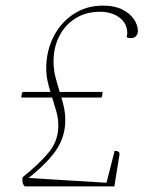

<svg xmlns="http://www.w3.org/2000/svg" viewBox="-20 -665 515 685"><path d="M69 0Q60 -7 60 -21Q60 -23 60 -26Q60 -29 61 -33Q121 -81 154.5 -122Q188 -163 188 -216Q188 -243 181 -267.5Q174 -292 166 -317H56Q56 -329 61 -337H160Q154 -356 149.5 -377Q145 -398 145 -422Q145 -482 170.5 -533Q196 -584 242 -614.5Q288 -645 347 -645Q389 -645 416.5 -631Q444 -617 458 -596Q472 -575 472 -554Q472 -544 465.5 -536.5Q459 -529 447 -529Q436 -529 432 -533Q434 -541 434 -547Q434 -581 406.5 -602Q379 -623 337 -623Q286 -623 248.5 -599Q211 -575 191 -535Q171 -495 171 -446Q171 -416 178 -389.5Q185 -363 193 -337H346Q346 -333 345 -327Q344 -321 342 -317H199Q205 -298 209 -278Q213 -258 213 -237Q213 -180 183 -133.5Q153 -87 82 -30L360 -13L389 -127Q409 -127 406 -112L388 0Z"/></svg>

Font: Petrona Thin
Style: Italic
Weight: 100
Italic angle: -9°
Designer: Ringo R. Seeber
Foundry: Ringo R. Seeber
Version: Version 2.001; ttfautohint (v1.8.3)